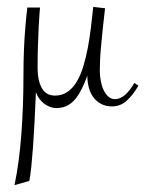

<svg xmlns="http://www.w3.org/2000/svg" viewBox="-20 -332 421 556"><path d="M380.9 -84Q365.7 -57.6 347.4 -40.8Q329.1 -23.9 304.2 -23.9Q286.6 -23.9 273.4 -30.8Q260.3 -37.6 251.2 -49.3Q242.2 -61 237.5 -77.4Q232.9 -93.8 232.9 -112.8Q222.7 -85 212.6 -66.9Q202.6 -48.8 191.7 -38.3Q180.7 -27.8 168.7 -23.4Q156.7 -19 143.1 -19Q134.8 -19 126.2 -22Q117.7 -24.9 109.6 -30.5Q101.6 -36.1 95 -44.7Q88.4 -53.2 84 -64.9Q82 -20 80.1 19.8Q78.1 59.6 75.7 92.8Q73.2 126 70.6 151.4Q67.9 176.8 64.9 191.9L22 204.1Q35.6 139.2 41.7 58.3Q47.9 -22.5 47.9 -111.8Q47.9 -151.4 49.3 -187.3Q50.8 -223.1 53.2 -250.5Q55.7 -282.2 59.1 -310.1H96.2Q95.7 -309.6 94.5 -293.7Q93.3 -277.8 92 -252.9Q90.8 -228 89.8 -197.5Q88.9 -167 88.9 -137.2Q88.9 -114.3 92.8 -98.6Q96.7 -83 103.5 -73.2Q110.4 -63.5 119.4 -59.3Q128.4 -55.2 139.2 -55.2Q160.2 -55.2 175.8 -66.2Q191.4 -77.1 202.6 -96.2Q213.9 -115.2 221.4 -140.4Q229 -165.5 234.4 -194.1Q239.7 -222.7 243.4 -252.9Q247.1 -283.2 250 -312L284.2 -308.1Q279.8 -271 277.1 -243.9Q274.4 -216.8 272.5 -196Q270.5 -175.3 269.8 -159.2Q269 -143.1 269 -127.9Q269 -113.3 271.7 -98.4Q274.4 -83.5 279.8 -71.8Q285.2 -60.1 293.5 -52.5Q301.8 -44.9 313 -44.9Q341.8 -44.9 369.1 -91.8Z"/></svg>

Font: Clicker Script
Style: Regular
Weight: 400
Designer: Astigmatic (AOETI)
Foundry: Astigmatic (AOETI)
Version: Version 1.000